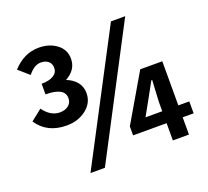

<svg xmlns="http://www.w3.org/2000/svg" viewBox="-129 -914 1179 1088"><g transform="rotate(-20 460.5 -370.0)"><path d="M111 -624 48 -679Q116 -754 206 -754Q269 -754 313 -721Q357 -688 357 -633Q357 -566 289 -529Q327 -515 350 -487Q373 -459 373 -420Q373 -361 324 -323Q275 -285 206 -285Q88 -285 30 -373L97 -426Q139 -368 195 -368Q226 -368 246.5 -384Q267 -400 267 -428Q267 -492 152 -492V-556Q198 -556 224 -572Q250 -588 250 -617Q250 -642 233 -656.5Q216 -671 188 -671Q148 -671 111 -624ZM642 -754H728L326 14H239ZM640 -176H741V-232L748 -362H743L694 -273ZM904 -176V-104H838V0H741V-104H539V-158L705 -442H838V-176Z"/></g></svg>

Font: Noto Sans Korean Bold
Style: Bold
Weight: 700
Designer: Ryoko NISHIZUKA  (kana & ideographs); Paul D. Hunt (Latin, Greek & Cyrillic); Wenlong ZHANG  (bopomofo); Sandoll Communi
Foundry: Adobe Systems Incorporated
Version: Version 1.000;PS 1;hotconv 1.0.78;makeotf.lib2.5.61930